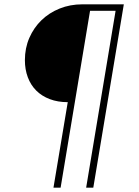

<svg xmlns="http://www.w3.org/2000/svg" viewBox="-20 -718 640 887"><path d="M293 -246Q247 -246 210 -260Q173 -274 147.5 -299.5Q122 -325 108.5 -361Q95 -397 95 -440Q95 -496 115.5 -543Q136 -590 171.5 -624.5Q207 -659 255.5 -678.5Q304 -698 360 -698H552L411 149H378L514 -668H396L260 149H227Z"/></svg>

Font: IBM Plex Mono ExtraLight
Style: Italic
Weight: 200
Italic angle: -9°
Monospace: yes
Designer: Mike Abbink, Paul van der Laan, Pieter van Rosmalen
Foundry: Bold Monday
Version: Version 2.3